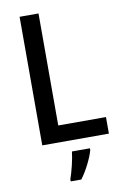

<svg xmlns="http://www.w3.org/2000/svg" viewBox="-101 -772 679 1050"><g transform="rotate(-10 239.0 -246.5)"><path d="M85 0H455V-92H190V-714H85ZM339 71V61H239C235 102 217 174 204 209V221H263C296 177 327 114 339 71Z"/></g></svg>

Font: Noto Sans Lao SemiCondensed Medium
Style: Regular
Weight: 500
Width: 4
Designer: Monotype Design Team
Foundry: Monotype Imaging Inc.
Version: Version 2.003